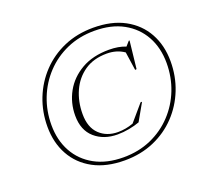

<svg xmlns="http://www.w3.org/2000/svg" viewBox="-125 -878 1124 1041"><g transform="rotate(-20 437.0 -357.5)"><path d="M509 -725Q615 -725 689.5 -684.8Q764 -644.5 803.2 -573.5Q842.5 -502.5 842.5 -410.5Q842.5 -324.5 812.5 -248.5Q782.5 -172.5 727.2 -114.2Q672 -56 595.8 -23Q519.5 10 427 10Q321 10 246.5 -30.2Q172 -70.5 132.8 -141.5Q93.5 -212.5 93.5 -304.5Q93.5 -390.5 123.5 -466.5Q153.5 -542.5 208.8 -600.8Q264 -659 340.2 -692Q416.5 -725 509 -725ZM426 -8Q513.5 -8 585.8 -40Q658 -72 710.2 -127.8Q762.5 -183.5 790.8 -255.8Q819 -328 819 -409Q819 -497 782 -564Q745 -631 676 -669Q607 -707 510 -707Q422.5 -707 350.2 -675Q278 -643 225.8 -587.2Q173.5 -531.5 145.2 -459.2Q117 -387 117 -306Q117 -218.5 154 -151.2Q191 -84 260.2 -46Q329.5 -8 426 -8ZM444.5 -147Q488.5 -147 533 -163L613.5 -257H622L566 -158.5Q539.5 -148.5 505 -142Q470.5 -135.5 437.5 -135.5Q358.5 -135.5 307 -180.5Q255.5 -225.5 255.5 -310Q255.5 -383.5 290 -445.8Q324.5 -508 390.2 -545.8Q456 -583.5 549 -583.5Q604 -583.5 645 -567L667.5 -592.5H672L654.5 -433.5L646 -432L630.5 -538.5Q588 -568 531 -568Q454.5 -568 402.2 -532Q350 -496 323 -436.2Q296 -376.5 296 -304.5Q296 -227 337.8 -187Q379.5 -147 444.5 -147Z"/></g></svg>

Font: Newsreader Display ExtraLight
Style: Italic
Weight: 275
Italic angle: -17°
Designer: Hugues Gentile
Foundry: Production Type
Version: Version 1.001